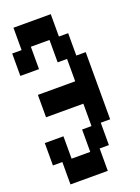

<svg xmlns="http://www.w3.org/2000/svg" viewBox="-190 -1109 880 1209"><g transform="rotate(-20 250.0 -505.0)"><path d="M63 20V-130H0V-280H125V-130H250V-280H313V-430H63V-580H313V-730H250V-880H125V-730H0V-880H63V-1030H313V-880H375V-730H438V-280H375V-130H313V20Z"/></g></svg>

Font: 2P VHS
Style: Regular
Weight: 400
Designer: CodeMan38
Foundry: CodeMan38
Version: Version 3.000